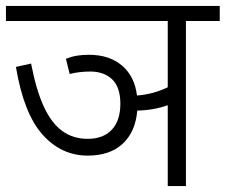

<svg xmlns="http://www.w3.org/2000/svg" viewBox="-26 -629 763 649"><path d="M716.8 -558.1H602.5V0H541V-273.4Q517.1 -264.6 489.5 -260Q461.9 -255.4 438 -255.4Q432.1 -183.6 388.9 -143.3Q345.7 -103 270.5 -103Q181.2 -103 117.7 -174.1Q54.2 -245.1 27.8 -402.8L79.1 -414.1Q96.2 -325.2 121.8 -269.3Q147.5 -213.4 184.1 -186.5Q220.7 -159.7 270.5 -159.7Q322.8 -159.7 351.8 -190.4Q380.9 -221.2 380.9 -279.3Q380.4 -335 352.8 -361.1Q325.2 -387.2 279.3 -387.2Q242.2 -387.2 209.5 -378.9L196.8 -430.2Q216.3 -438 234.6 -440.9Q252.9 -443.8 274.9 -443.8Q343.3 -443.8 386.2 -407.5Q429.2 -371.1 437 -306.2Q491.2 -310.1 541 -334V-558.1H-5.9V-608.9H716.8Z"/></svg>

Font: Varta
Style: Light
Weight: 300
Designer: Joana Correia, Viktoriya Grabowska, Eben Sorkin
Foundry: Sorkin Type
Version: Version 1.002; ttfautohint (v1.3) -l 8 -r 24 -G 200 -x 12 -H